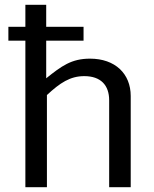

<svg xmlns="http://www.w3.org/2000/svg" viewBox="-20 -782 644 802"><path d="M15 -670V-612H86V0H176V-385C231 -436 273 -464 332 -464C401 -464 436 -426 436 -363V0H526V-381C526 -474 461 -537 356 -537C278 -537 237 -506 173 -455V-612H329V-670H173V-762H86V-670Z"/></svg>

Font: Cheyenne Sans
Style: Regular
Weight: 400
Designer: The Public Sans project authors (U.S. Web Design System), Libre Franklin designed by Pablo Impallari and Rodrigo Fuenzal
Foundry: The Cheyenne Sans Project Authors
Version: Version 2.007